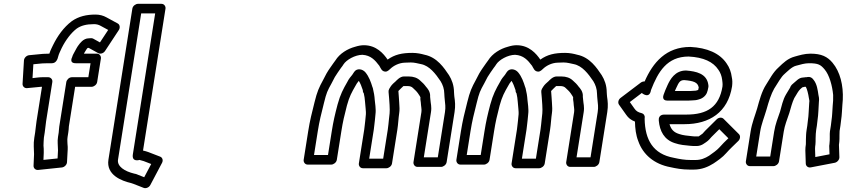

<svg xmlns="http://www.w3.org/2000/svg" viewBox="-20 -820 4425 1002"><path d="M149.7 -412.3 154.1 -484.6 200.6 -489.1C210.2 -489.7 219.1 -490 230.6 -490H250.6C270.8 -490 280.2 -507.1 284.9 -529.1C286.9 -537.9 295.5 -555 302.1 -569.6C322.4 -610.7 351 -648.5 380.2 -670.7C402.4 -686.3 430.5 -694 470.9 -694C483.6 -694 494.7 -691.2 506.1 -684.7L544.6 -663.8L501.7 -598.7L466.3 -618.3C458.8 -622.4 452 -620 443.2 -620C414.3 -620 395.7 -591.9 390.5 -585.2C382 -574.4 375.5 -560.6 368.6 -548.3C364.7 -541.3 358.5 -530.5 356.7 -522.2C356.2 -520.9 338.6 -490 375.6 -490H452.6L441 -417H355C339.9 -417 327.8 -402.7 326.1 -392L289.2 -159C287.4 -148 287.7 -136.8 286.3 -128L282.8 -106C280.6 -92.4 280.7 -82.1 281.1 -73.1L281.7 -58.1C282.1 -49 283 -40.3 282.7 -35.5L280.5 6.8L206.7 14.5L208.3 -21.9C208.9 -35.3 207.9 -52.5 207 -60.1C207.3 -72.5 207.8 -87.8 209.1 -101.8L213.3 -128C216.6 -148.7 217.5 -167.1 220.6 -187L253.1 -392C255.5 -407.1 242.8 -417 232 -417H200C183.8 -417 164.3 -413.7 149.7 -412.3ZM163.3 -128 159 -101C153.5 -66.4 157.5 -44.7 157.7 -15.5L155.1 44.9C154.5 56.9 164.6 68.4 179.1 66.9L303.1 53.9C315.7 52.5 328.9 40.5 329.7 26.4L333.3 -40.5C333.8 -49.1 333.4 -57.2 332.2 -68.7L331.6 -82.9C331.3 -91 331.2 -96.1 332.8 -106L336.3 -128C337.9 -138.4 338.8 -147.2 339.4 -160.4L372.1 -367H458.1C468.9 -367 484.7 -376.9 487.1 -392L506.6 -515C508.3 -525.7 500.7 -540 485.5 -540H417.9L420.2 -544.3L429.9 -560.3C436.3 -568.6 434.4 -569.7 442.7 -570.3L492.6 -542.7C504 -536.4 520.1 -541.7 528.1 -553.8L600.5 -663.8C606.8 -673.4 607.1 -690.6 594.6 -697.4L535.9 -729.3C519.1 -738.8 499.5 -744 478.8 -744C431.9 -744 390.6 -735 354.4 -709.3C312.1 -677.4 280.3 -632.4 256.7 -584.4C251.1 -571.9 244.1 -560.5 237.6 -540C227.1 -540 214.6 -539.6 204.2 -538.9L131.8 -531.9C119.1 -530.6 105.9 -518.7 105 -504.6L97.7 -382.6C97 -370.2 107.1 -358.7 121.4 -360.1C145.9 -362.4 167.6 -364.7 193.3 -367H199.1L170.6 -187C167 -163.9 166 -145.1 163.3 -128Z M716.8 -750H789.8L673.4 -15C666.5 28.2 708 14.6 708 14.6C715.1 16.3 723.7 18.8 729.8 20.7L769.1 35.9L732.6 104.9L700.6 92.4C698.3 91.6 693.2 88.1 680.3 86C630 74 590.3 48.3 595.9 13ZM699.7 -800C689 -800 673.1 -790.1 670.7 -775L545.9 13C533.2 93.3 614.3 123.9 664.1 135.4C668.6 136.4 669.7 137.2 676.6 139.6L729.9 160.5C740.9 164.8 757.3 159 764.4 145.7L825.7 29.7C832.6 16.7 827.9 2.1 815.9 -2.5L753.7 -26.5C744.8 -29.9 736.9 -31.7 726.4 -34.3L843.7 -775C845.4 -785.7 837.8 -800 822.7 -800Z M2003.8 -144 1979.7 8H1906.7L1930.8 -144C1932.2 -152.6 1933.4 -163.7 1933.9 -170C1935.3 -179.1 1935.9 -185.2 1936.6 -193.7L1939.6 -224.9C1943.1 -249.9 1936.6 -286.3 1935.7 -298.5C1934.5 -318.6 1930.8 -340 1926.6 -356.3C1926.1 -360.7 1924.9 -363 1923.8 -365C1915.7 -391.9 1905.6 -420.4 1886.8 -442.7C1871.6 -460.7 1842.1 -465.7 1828 -444.2L1818.2 -429.4C1810.5 -419.7 1800.8 -409.5 1792.5 -392.3C1771.1 -355 1756.1 -327.5 1741.7 -274.7C1727.7 -221.4 1719.6 -186.7 1711.4 -135L1691.7 -11H1618.7L1638.4 -135C1646.9 -188.6 1656.2 -225.4 1670.5 -281.8C1684.1 -337.5 1688.4 -345.2 1710.4 -385.2L1727.5 -418C1737 -434.4 1747.9 -448.2 1759.4 -465.4C1766 -473.7 1768.8 -477.8 1772.6 -484C1787.5 -507.6 1832.8 -533.6 1871 -534C1915.1 -531.4 1937.4 -506.1 1959.5 -476.8C1967 -464.9 1971.7 -446.1 1992.6 -446.2C2002.9 -446.2 2014.8 -458.8 2015.8 -459.7C2032.7 -476.4 2061.4 -492.1 2093.1 -493C2106.8 -493.7 2116.8 -494 2124.2 -494C2143.6 -494 2161 -488.6 2177.3 -485.4C2221.5 -476.9 2253.6 -434.4 2279.3 -396.3C2290.7 -377.8 2298.5 -355.8 2298.7 -330.9C2298.8 -326 2299.1 -320.8 2299.6 -314.9L2300.7 -302.9C2302.9 -279 2306.5 -262.2 2302.2 -235L2264.8 1H2191.8L2229.2 -235C2233.7 -263.5 2227.2 -281.1 2226.5 -296.9C2226.3 -302.9 2225 -311.5 2224.7 -314.6C2227.1 -342.6 2209 -360.5 2203.4 -367.1C2193.9 -380.2 2184.9 -389.2 2172.9 -399.5C2158.1 -413.8 2138 -421 2112.7 -421H2087.7C2067.9 -421 2049.5 -400.3 2045.2 -395.9C2038 -389.5 2025 -378.8 2018.6 -368.3L2011.8 -357.3C2008.5 -351.9 2007.1 -345.5 2007.8 -340.1C2010.8 -317 2010.4 -301.4 2013 -273.1C2014.3 -254.8 2014.2 -238 2013.2 -228.3C2009.9 -207.1 2009.6 -187.2 2007.1 -171C2005.7 -162.3 2005.3 -153.5 2003.8 -144ZM2085.6 -371H2104.8C2121.1 -371 2128.6 -367.2 2134.9 -361C2147 -349 2152.6 -345.3 2161 -333.5C2168 -323.8 2174.6 -313 2174.3 -311C2172.8 -301.8 2174.9 -296.1 2176 -286.2C2177.2 -262.8 2181.6 -250.1 2179.2 -235L2137.9 26C2136.2 36.7 2143.8 51 2158.9 51H2281.9C2292.7 51 2308.5 41.1 2310.9 26L2352.2 -235C2357.4 -267.9 2354.7 -291.7 2351.1 -315.7L2350.1 -327.1C2349.6 -331.9 2349.4 -336 2349.4 -339.1C2349.1 -374.5 2338 -404 2323.2 -427.7C2297.3 -466 2261.4 -521 2195.3 -534.4C2178.5 -539.1 2156.8 -544 2132.2 -544C2077.9 -544 2040 -535.5 2002.8 -509C1981.8 -540 1944 -584 1879.5 -584C1864.8 -584 1850.6 -581.4 1833 -575.9C1794.2 -565.5 1752.8 -541.1 1730 -504.1C1727.9 -500.5 1722.8 -494.7 1719.1 -489.2C1708.7 -473.3 1696.6 -458.7 1683.7 -436L1666.4 -402.8C1645 -363.8 1635.1 -342.4 1621.4 -286.2C1607.4 -230.7 1597.2 -190.8 1588.4 -135L1564.8 14C1563.1 24.7 1570.7 39 1585.8 39H1708.8C1719.6 39 1735.4 29.1 1737.8 14L1761.4 -135C1769.3 -184.8 1776.9 -217 1790.5 -269.3C1803.7 -317.5 1815.1 -337.3 1836.4 -374.4C1841.3 -383 1842.7 -386.1 1852.6 -398.1C1860.2 -386.2 1867.8 -367.7 1873.4 -349.6C1873.1 -345.8 1873.8 -338.6 1878.5 -332.9C1881.4 -320.4 1884.3 -303.4 1885.1 -287.5C1886.3 -272.4 1890.8 -232.5 1889.5 -224C1889.4 -223.6 1889.3 -222.9 1889.3 -222.4L1886.2 -190.3C1885.5 -181.7 1884.7 -175 1883.8 -169C1882.5 -160.9 1882.2 -152.8 1880.8 -144L1852.8 33C1851.1 43.7 1858.7 58 1873.8 58H1996.8C2007.5 58 2023.4 48.1 2025.8 33L2053.8 -144C2058.1 -171 2059.5 -205.2 2063.3 -229C2065.9 -245.5 2065.1 -263.1 2063.4 -284.9C2061.2 -308.7 2061.6 -321 2059.1 -345.1C2068.8 -355.5 2077.3 -363.1 2085.6 -371Z M2800.8 -144 2776.7 8H2703.7L2727.8 -144C2729.2 -152.6 2730.4 -163.7 2730.9 -170C2732.3 -179.1 2732.9 -185.2 2733.6 -193.7L2736.6 -224.9C2740.1 -249.9 2733.6 -286.3 2732.7 -298.5C2731.5 -318.6 2727.8 -340 2723.6 -356.3C2723.1 -360.7 2721.9 -363 2720.8 -365C2712.7 -391.9 2702.6 -420.4 2683.8 -442.7C2668.6 -460.7 2639.1 -465.7 2625 -444.2L2615.2 -429.4C2607.5 -419.7 2597.8 -409.5 2589.5 -392.3C2568.1 -355 2553.1 -327.5 2538.7 -274.7C2524.7 -221.4 2516.6 -186.7 2508.4 -135L2488.7 -11H2415.7L2435.4 -135C2443.9 -188.6 2453.2 -225.4 2467.5 -281.8C2481.1 -337.5 2485.4 -345.2 2507.4 -385.2L2524.5 -418C2534 -434.4 2544.9 -448.2 2556.4 -465.4C2563 -473.7 2565.8 -477.8 2569.6 -484C2584.5 -507.6 2629.8 -533.6 2668 -534C2712.1 -531.4 2734.4 -506.1 2756.5 -476.8C2764 -464.9 2768.7 -446.1 2789.6 -446.2C2799.9 -446.2 2811.8 -458.8 2812.8 -459.7C2829.7 -476.4 2858.4 -492.1 2890.1 -493C2903.8 -493.7 2913.8 -494 2921.2 -494C2940.6 -494 2958 -488.6 2974.3 -485.4C3018.5 -476.9 3050.6 -434.4 3076.3 -396.3C3087.7 -377.8 3095.5 -355.8 3095.7 -330.9C3095.8 -326 3096.1 -320.8 3096.6 -314.9L3097.7 -302.9C3099.9 -279 3103.5 -262.2 3099.2 -235L3061.8 1H2988.8L3026.2 -235C3030.7 -263.5 3024.2 -281.1 3023.5 -296.9C3023.3 -302.9 3022 -311.5 3021.7 -314.6C3024.1 -342.6 3006 -360.5 3000.4 -367.1C2990.9 -380.2 2981.9 -389.2 2969.9 -399.5C2955.1 -413.8 2935 -421 2909.7 -421H2884.7C2864.9 -421 2846.5 -400.3 2842.2 -395.9C2835 -389.5 2822 -378.8 2815.6 -368.3L2808.8 -357.3C2805.5 -351.9 2804.1 -345.5 2804.8 -340.1C2807.8 -317 2807.4 -301.4 2810 -273.1C2811.3 -254.8 2811.2 -238 2810.2 -228.3C2806.9 -207.1 2806.6 -187.2 2804.1 -171C2802.7 -162.3 2802.3 -153.5 2800.8 -144ZM2882.6 -371H2901.8C2918.1 -371 2925.6 -367.2 2931.9 -361C2944 -349 2949.6 -345.3 2958 -333.5C2965 -323.8 2971.6 -313 2971.3 -311C2969.8 -301.8 2971.9 -296.1 2973 -286.2C2974.2 -262.8 2978.6 -250.1 2976.2 -235L2934.9 26C2933.2 36.7 2940.8 51 2955.9 51H3078.9C3089.7 51 3105.5 41.1 3107.9 26L3149.2 -235C3154.4 -267.9 3151.7 -291.7 3148.1 -315.7L3147.1 -327.1C3146.6 -331.9 3146.4 -336 3146.4 -339.1C3146.1 -374.5 3135 -404 3120.2 -427.7C3094.3 -466 3058.4 -521 2992.3 -534.4C2975.5 -539.1 2953.8 -544 2929.2 -544C2874.9 -544 2837 -535.5 2799.8 -509C2778.8 -540 2741 -584 2676.5 -584C2661.8 -584 2647.6 -581.4 2630 -575.9C2591.2 -565.5 2549.8 -541.1 2527 -504.1C2524.9 -500.5 2519.8 -494.7 2516.1 -489.2C2505.7 -473.3 2493.6 -458.7 2480.7 -436L2463.4 -402.8C2442 -363.8 2432.1 -342.4 2418.4 -286.2C2404.4 -230.7 2394.2 -190.8 2385.4 -135L2361.8 14C2360.1 24.7 2367.7 39 2382.8 39H2505.8C2516.6 39 2532.4 29.1 2534.8 14L2558.4 -135C2566.3 -184.8 2573.9 -217 2587.5 -269.3C2600.7 -317.5 2612.1 -337.3 2633.4 -374.4C2638.3 -383 2639.7 -386.1 2649.6 -398.1C2657.2 -386.2 2664.8 -367.7 2670.4 -349.6C2670.1 -345.8 2670.8 -338.6 2675.5 -332.9C2678.4 -320.4 2681.3 -303.4 2682.1 -287.5C2683.3 -272.4 2687.8 -232.5 2686.5 -224C2686.4 -223.6 2686.3 -222.9 2686.3 -222.4L2683.2 -190.3C2682.5 -181.7 2681.7 -175 2680.8 -169C2679.5 -160.9 2679.2 -152.8 2677.8 -144L2649.8 33C2648.1 43.7 2655.7 58 2670.8 58H2793.8C2804.5 58 2820.4 48.1 2822.8 33L2850.8 -144C2855.1 -171 2856.5 -205.2 2860.3 -229C2862.9 -245.5 2862.1 -263.1 2860.4 -284.9C2858.2 -308.7 2858.6 -321 2856.1 -345.1C2865.8 -355.5 2874.3 -363.1 2882.6 -371Z M3613.2 -297.7C3623.7 -300.3 3645.4 -302.9 3661.7 -323.2C3667.7 -330.7 3671.1 -339.2 3673.2 -348.2C3674.8 -353.7 3675.9 -359.4 3677 -366C3677.6 -369.7 3677.1 -373.8 3676.7 -376.9C3669.1 -437.1 3611.4 -447.7 3561.7 -451.9C3561 -452 3560.1 -452 3559.6 -452C3503 -452 3477.4 -405.9 3463.5 -375.3C3454.4 -356.1 3448.8 -341.2 3442.9 -324.9C3440.6 -318.2 3434.7 -295 3462.7 -295H3572.7C3585.6 -295 3600.5 -297 3607 -297C3609 -297 3611.6 -297.4 3613.2 -297.7ZM3611.7 -346.9C3602.4 -346.7 3586.8 -345 3580.6 -345H3501.9C3503.7 -349.3 3506.1 -354.5 3509 -360.7C3523.3 -392.3 3529.2 -401.4 3550.7 -402C3600.3 -397.6 3621.6 -390.5 3626.5 -363.3C3625.1 -355.6 3624.5 -355.7 3623.5 -350.5C3621.4 -349.6 3618.6 -348.7 3611.7 -346.9ZM3344.2 -394.9C3338.7 -395.4 3330.5 -393.6 3324.3 -389L3218.6 -309C3206.7 -299.9 3203.2 -283.9 3210.5 -273.6L3248 -220.8C3259 -204.6 3273.2 -193.3 3293.7 -185.5C3294.6 -149.3 3298.3 -115.5 3311.1 -83.3C3335.1 -14.2 3393.4 36.7 3478.9 52.5C3508 59 3539.7 65 3577.7 65H3601.7C3642.8 65 3676.3 50.3 3703.4 33.2C3722.4 20.5 3751.8 0.6 3769.7 -20.7C3788.2 -41.8 3810.9 -62.4 3833.5 -84.8C3842.9 -94.2 3845.6 -110.7 3836.3 -120L3756 -200C3746.9 -209 3730.6 -207.5 3720.2 -197.2L3672.8 -150.2C3664.1 -141.7 3656.8 -134.8 3646.3 -122.4C3640.9 -118.3 3631.1 -111 3626 -108C3626 -108 3625.5 -108 3625.1 -108H3606.1C3602.3 -108 3599.8 -108.2 3595.2 -108.8C3566.2 -111.8 3544.3 -113.6 3523.7 -120.8C3495.3 -129.8 3482 -145.4 3474 -172H3553.2C3681.7 -172 3779 -233.5 3800.5 -369.5C3802.6 -387.4 3802.5 -402.4 3798.9 -418C3795.6 -443.9 3786.9 -467.8 3772.4 -488.2C3736.2 -542.7 3669.4 -570.8 3583.3 -575C3583 -575 3582.4 -575 3582.1 -575C3456.5 -575 3387.7 -494.5 3344.2 -394.9ZM3573.6 -525C3651.5 -521.1 3701.9 -497.4 3729.1 -455.8C3739.5 -441.5 3746.5 -423.1 3748.8 -403.4C3749.9 -393.8 3752 -383.3 3750.4 -368.5C3733.3 -263.1 3671.9 -222 3561.2 -222H3447.2C3443.6 -222 3415.1 -222.6 3418 -190.9C3423 -135.8 3445.8 -91 3501.1 -73.2C3529 -63.5 3555.1 -61.8 3581.3 -59.2C3588.3 -58.2 3592.3 -58 3598.2 -58H3617.2C3629.5 -58 3642.1 -63.3 3648.5 -67.2C3653.5 -70.2 3673.7 -82.9 3681.4 -92.1C3689.4 -101.9 3696.1 -108.3 3705.7 -117.8L3733.8 -145.7L3781.2 -98.4C3763.8 -81.6 3749.5 -67.9 3733.3 -49.4C3724.4 -38.7 3696.5 -18 3680.5 -7.3C3659.5 5.8 3638 15 3609.6 15H3585.6C3552.2 15 3526.5 10.2 3496.2 3.5C3388.4 -16.1 3346.2 -89.8 3344.2 -199.6C3344.1 -202 3344.2 -203.2 3344.5 -205C3346.3 -216.8 3339.2 -227 3328.8 -229.4C3310.1 -233.7 3299.8 -240.5 3291.1 -253.2L3266.9 -287.4L3329.8 -335.1L3331.2 -333.3C3331.2 -333.3 3369.8 -301.6 3377.4 -350C3414.6 -445.8 3460.7 -524.5 3573.6 -525Z M4316 -164 4311.2 -134C4309.9 -125.6 4310.5 -117.7 4310.4 -108.3L4310.3 -88.4C4310.1 -80.2 4309.5 -72.6 4308.5 -66L4307.8 -62C4307.6 -60.5 4307.5 -58.4 4307.5 -57.2L4309 -14.7L4234.9 -0.4L4233.5 -43.2C4233.6 -51.2 4234.2 -57.9 4235.5 -66C4236.2 -70.6 4236.4 -75.5 4236.3 -79.9L4236.5 -99.2C4237.3 -116.9 4237.1 -126.8 4239.5 -142L4243 -164C4244.3 -172.1 4245.5 -182.9 4246.1 -190C4251.8 -227.1 4251.1 -258.5 4253.6 -287.9C4256 -304.4 4253.2 -316.9 4251.1 -325.3C4247.6 -349.3 4243.7 -382.2 4225.2 -404.2C4210.7 -425.1 4190 -417 4190 -417H4184C4181.7 -417 4178.6 -416.5 4176.8 -416C4171.3 -414.7 4157.5 -418.2 4137.2 -399.5C4131.2 -394.7 4124.1 -388.4 4121.4 -385.9C4105.4 -373.9 4104.3 -364.3 4103.8 -363.4C4099.1 -356.2 4094.9 -349.1 4092.4 -344.5L4082 -327.2C4065.5 -299.8 4058.3 -263 4051 -237.8C4039.9 -204.8 4026.5 -173.5 4020.1 -133L3999.5 -3H3926.5L3947.1 -133C3953.2 -171.9 3968.5 -208.2 3980.1 -247.9C3991.5 -289.4 4004.6 -330.4 4020.3 -357.5C4041.5 -389.9 4055.7 -418.1 4074.5 -434.3C4088.1 -446.1 4112.2 -471.6 4134 -476.8C4157.9 -483.4 4180.1 -490 4201.6 -490C4250.7 -490 4262.8 -482.3 4283.8 -457.3C4308 -428.5 4323.4 -373.8 4328 -324.5C4328.4 -315.2 4328.2 -304.9 4327.8 -294.7L4325.7 -269.1C4323.4 -240.5 4323.5 -217.8 4319.3 -191C4317.7 -181.2 4317.2 -171.6 4316 -164ZM4193 -164 4189.5 -142C4186.3 -122 4186.6 -108.6 4185.9 -92.8L4185.7 -72.1C4185.8 -68.5 4185.6 -66.7 4185.5 -66C4183.7 -55.2 4182.9 -45.8 4182.9 -34.8L4185.1 33.7C4185.6 47.4 4197.7 56.2 4211.4 53.5L4336.2 29.5C4348.7 27.1 4361 14.2 4360.5 0.2L4358.2 -64.4L4358.5 -66C4359.9 -75.4 4360.7 -85.1 4360.9 -95.6L4361 -114.9C4361.5 -121 4361.8 -128.5 4361.6 -136.4L4366 -164C4367.3 -172.6 4368.4 -181.1 4369.4 -191.8C4374 -221.9 4374.1 -247.3 4376.2 -272.9L4378.3 -299.3C4381.9 -374.9 4364.4 -445.5 4324.7 -492.7C4298.1 -524.3 4267.1 -540 4209.5 -540C4178.6 -540 4150.8 -531.2 4129 -525.2C4091.2 -515.5 4067.3 -491.4 4043.9 -469C4013.5 -442.3 3996 -405.4 3978.7 -379.2C3955.2 -343.5 3942.8 -295.1 3931.4 -254.1C3921.4 -219.6 3904.4 -179.6 3897.1 -133L3872.5 22C3870.8 32.7 3878.4 47 3893.6 47H4016.6C4027.3 47 4043.1 37.1 4045.5 22L4070.1 -133C4075.4 -166.5 4087 -193.7 4099.2 -230.2C4107.6 -259.2 4114.2 -285.1 4125.1 -308L4135.3 -324.8C4146 -342.6 4149.8 -350.2 4167 -364.1C4168.8 -364.6 4174.2 -365.9 4179.2 -367H4182.1C4183.4 -367 4183 -367 4185.3 -367C4192 -355.9 4198.5 -328.3 4201.1 -309.8C4202.8 -297.7 4204.9 -296.2 4203.5 -287C4203.4 -286.6 4203.3 -285.8 4203.2 -285.2C4200.2 -249.9 4201 -221.2 4195.9 -189C4194.6 -180.4 4194.2 -171.9 4193 -164Z"/></svg>

Font: Tape
Style: Regular
Weight: 500
Foundry: Cannot Into Space Fonts
Version: Version 0.97